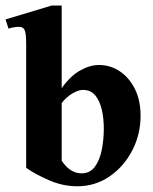

<svg xmlns="http://www.w3.org/2000/svg" viewBox="-22 -647 544 681"><path d="M476.6 -236.3Q476.6 -169.9 446.8 -112.8Q417 -55.7 366.2 -21Q315.4 13.7 252 13.7Q201.2 13.7 152.1 -7.6Q103 -28.8 70.8 -51.8V-492.2Q70.8 -527.3 65.7 -539.6Q60.5 -551.8 46.4 -551.8Q26.4 -551.8 8.3 -545.4L-2.4 -578.1L161.6 -627.4H196.8V-334.5Q228 -377.9 262.5 -397.2Q296.9 -416.5 329.1 -416.5Q369.1 -416.5 402.6 -394.3Q436 -372.1 456.3 -331.8Q476.6 -291.5 476.6 -236.3ZM346.2 -191.4Q346.2 -226.6 339.1 -257.8Q332 -289.1 315.9 -308.6Q299.8 -328.1 272 -328.1Q256.3 -328.1 235.1 -315.7Q213.9 -303.2 196.8 -281.7V-76.7Q227.1 -32.2 267.1 -32.2Q297.4 -32.2 314.7 -55.9Q332 -79.6 339.1 -116.2Q346.2 -152.8 346.2 -191.4Z"/></svg>

Font: Scheherazade New
Style: Bold
Weight: 700
Designer: SIL International
Foundry: SIL International
Version: Version 4.000